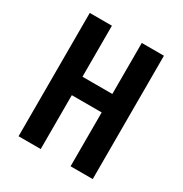

<svg xmlns="http://www.w3.org/2000/svg" viewBox="-171 -863 942 991"><g transform="rotate(30 300.0 -367.5)"><path d="M79 0V-735H211V-431H389V-735H521V0H389V-321H211V0Z"/></g></svg>

Font: Iosevka Extrabold Extended
Style: Regular
Weight: 800
Width: 7
Monospace: yes
Designer: Belleve Invis
Foundry: Belleve Invis
Version: Version 32.5.0; ttfautohint (v1.8.4)